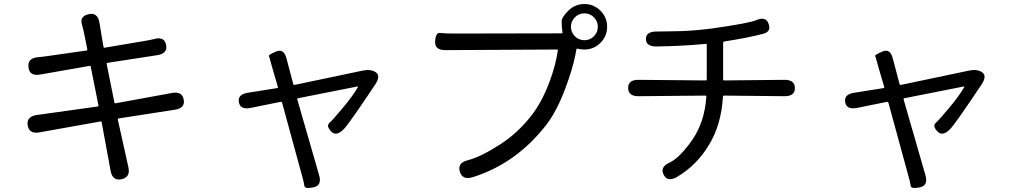

<svg xmlns="http://www.w3.org/2000/svg" viewBox="-20 -851 5040 950"><path d="M581 36Q536 45 527 -7L483 -246Q482 -251 477 -250L175 -196Q124 -187 117 -231Q110 -274 162 -282L463 -324Q468 -325 467 -330L429 -521Q428 -526 423 -525L178 -482Q126 -473 121 -518Q115 -563 167 -568Q193 -570 218 -574L408 -601Q413 -602 412 -607L397 -682Q392 -707 385 -731Q374 -771 419 -781Q463 -791 472 -739L492 -619Q493 -614 498 -615L699 -649Q724 -653 748 -659Q794 -670 802 -628Q810 -586 758 -578L512 -540Q507 -539 508 -534L546 -344Q547 -339 552 -340L831 -391Q882 -400 889 -358Q897 -316 845 -308L567 -265Q562 -264 563 -259L615 -25Q627 26 581 36Z M1531 76Q1488 85 1486 68.5Q1484 52 1474 17L1376 -342Q1374 -348 1368 -347L1220 -317Q1169 -307 1162 -345Q1155 -384 1206 -392L1351 -415Q1356 -416 1355 -421L1330 -506Q1323 -531 1316 -556Q1313 -569 1310 -574Q1307 -579 1346 -596Q1385 -613 1398 -560L1431 -435Q1432 -430 1438 -431L1776 -502Q1815 -510 1840 -493Q1865 -475 1836 -432Q1704 -234 1680 -211Q1643 -174 1618 -201Q1593 -228 1610 -243Q1627 -258 1677 -318Q1727 -378 1751 -420Q1753 -424 1748 -423L1455 -365Q1450 -364 1451 -359L1559 16Q1574 67 1531 76Z M2318 26Q2268 41 2255 -2Q2243 -46 2294 -58Q2358 -74 2457 -138Q2543 -194 2610 -280Q2660 -344 2697 -441Q2730 -528 2740 -601Q2741 -606 2736 -606L2183 -603Q2130 -603 2133 -647Q2136 -691 2157.5 -688Q2179 -685 2230 -685L2759 -686Q2764 -686 2763 -691Q2759 -718 2759 -747Q2759 -765 2792 -798Q2825 -831 2871.5 -831Q2918 -831 2951 -798Q2984 -765 2984 -718.5Q2984 -672 2951 -639Q2918 -606 2871 -606Q2851 -606 2838 -610Q2833 -612 2832 -607Q2831 -601 2826 -575Q2812 -506 2778 -416Q2736 -302 2682 -232Q2533 -41 2318 26ZM2871.5 -652Q2899 -652 2918.5 -671.5Q2938 -691 2938 -718.5Q2938 -746 2918.5 -765.5Q2899 -785 2871.5 -785Q2844 -785 2824.5 -765.5Q2805 -746 2805 -718.5Q2805 -691 2824.5 -671.5Q2844 -652 2871.5 -652Z M3329 25Q3283 51 3264 14Q3244 -24 3292 -46Q3342 -69 3404 -157Q3466 -245 3475 -373Q3475 -378 3470 -378L3141 -375Q3088 -374 3088 -416Q3088 -457 3141 -456L3472 -453Q3477 -453 3477 -458V-630Q3477 -635 3472 -634Q3358 -623 3228 -621Q3176 -621 3176 -658Q3176 -695 3228 -695L3296 -696Q3322 -696 3348 -697Q3426 -700 3502 -710Q3686 -736 3721 -751Q3770 -772 3783 -733Q3797 -695 3757 -684Q3677 -663 3565 -646Q3558 -645 3558 -638V-458Q3558 -453 3563 -453L3860 -456Q3913 -457 3913 -415Q3913 -374 3860 -375L3563 -378Q3557 -378 3557 -372Q3549 -235 3489 -136Q3428 -33 3329 25Z M4531 76Q4488 85 4486 68.5Q4484 52 4474 17L4376 -342Q4374 -348 4368 -347L4220 -317Q4169 -307 4162 -345Q4155 -384 4206 -392L4351 -415Q4356 -416 4355 -421L4330 -506Q4323 -531 4316 -556Q4313 -569 4310 -574Q4307 -579 4346 -596Q4385 -613 4398 -560L4431 -435Q4432 -430 4438 -431L4776 -502Q4815 -510 4840 -493Q4865 -475 4836 -432Q4704 -234 4680 -211Q4643 -174 4618 -201Q4593 -228 4610 -243Q4627 -258 4677 -318Q4727 -378 4751 -420Q4753 -424 4748 -423L4455 -365Q4450 -364 4451 -359L4559 16Q4574 67 4531 76Z"/></svg>

Font: Resource Han Rounded JP
Style: Regular
Weight: 400
Designer: Cyano Hao (round all glyphs); Ryoko NISHIZUKA 西塚涼子 (kana, bopomofo & ideographs); Paul D. Hunt (Latin, Greek & Cyrillic)
Foundry: Cyano Hao
Version: 0.990